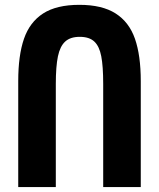

<svg xmlns="http://www.w3.org/2000/svg" viewBox="-20 -754 640 774"><path d="M547.5 -427V0H396V-415.5Q396 -487 388.2 -527.2Q380.5 -567.5 360.2 -586.5Q340 -605.5 301.5 -605.5Q263.5 -605.5 242.8 -586.5Q222 -567.5 213.5 -526.8Q205 -486 205 -415.5V0H53.5V-427Q53.5 -531 76.8 -598Q100 -665 154 -699.8Q208 -734.5 300 -734.5Q391.5 -734.5 446 -699.8Q500.5 -665 524 -597.8Q547.5 -530.5 547.5 -427Z"/></svg>

Font: JuliaMono ExtraBold
Style: Regular
Weight: 800
Monospace: yes
Designer: cormullion
Foundry: corm
Version: Version 0.055; ttfautohint (v1.8.4)